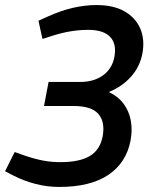

<svg xmlns="http://www.w3.org/2000/svg" viewBox="-43 -730 600 759"><path d="M191 9Q143 9 97 -3Q51 -15 10 -36L-23 -53L15 -129L52 -116Q92 -102 126 -95.5Q160 -89 195 -89Q272 -89 312.5 -113.5Q353 -138 363 -192Q373 -249 345.5 -280Q318 -311 248 -311H131L149 -406H273Q328 -406 364 -432Q400 -458 409 -504Q419 -556 392.5 -584Q366 -612 306 -612Q273 -612 238 -606.5Q203 -601 159 -587L125 -576L109 -648L149 -666Q198 -688 245 -699Q292 -710 338 -710Q406 -710 449.5 -685Q493 -660 511.5 -617Q530 -574 520 -519Q510 -466 475 -427Q440 -388 389 -367V-365Q424 -349 445.5 -320Q467 -291 474 -254Q481 -217 473 -174Q456 -86 385 -38.5Q314 9 191 9Z"/></svg>

Font: REM
Style: Italic
Weight: 400
Italic angle: -11°
Designer: Octavio Pardo
Foundry: Ashler Design
Version: Version 1.005;gftools[0.9.28]